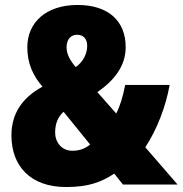

<svg xmlns="http://www.w3.org/2000/svg" viewBox="-20 -743 735 773"><path d="M292 -723C166 -723 90 -653 90 -553C90 -489 111 -441 151 -394C68 -349 26 -284 26 -198C26 -75 102 10 246 10C337 10 388 -10 440 -44L475 0H695L565 -150C612 -222 647 -312 663 -401H484C475 -354 463 -315 448 -286L372 -372C441 -420 486 -478 486 -553C486 -659 416 -723 292 -723ZM290 -603C314 -603 331 -589 331 -558C331 -527 315 -494 285 -473C262 -499 248 -526 248 -552C248 -587 267 -603 290 -603ZM236 -293 343 -161C324 -146 302 -136 271 -136C228 -136 202 -171 202 -209C202 -245 213 -272 236 -293Z"/></svg>

Font: Noto Sans Armenian Condensed Black
Style: Regular
Weight: 900
Width: 3
Designer: Monotype Design Team
Foundry: Monotype Imaging Inc.
Version: Version 2.008